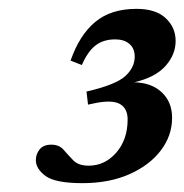

<svg xmlns="http://www.w3.org/2000/svg" viewBox="-20 -701 417 434"><path d="M179 -464.5 175.5 -494Q242 -509.5 263.2 -529Q284.5 -548.5 284.5 -573Q284.5 -591.5 272.5 -601.8Q260.5 -612 240.5 -612Q214 -612 196.2 -598.5Q178.5 -585 165 -554L139.5 -564Q159.5 -621.5 195 -651.2Q230.5 -681 288.5 -681Q332 -681 354.5 -660Q377 -639 377 -608.5Q377 -577.5 354 -551.8Q331 -526 283.5 -515Q323 -514 346 -492Q369 -470 369 -435Q369 -394 343.2 -360.5Q317.5 -327 272 -307Q226.5 -287 166.5 -287Q105 -287 83 -303.2Q61 -319.5 61 -339Q61 -352.5 69.5 -363.2Q78 -374 96 -374Q114 -374 124.2 -362Q134.5 -350 146 -338.2Q157.5 -326.5 180.5 -326.5Q217 -326.5 242.8 -356Q268.5 -385.5 268.5 -431Q268.5 -455 252.2 -465.2Q236 -475.5 198 -468.5Z"/></svg>

Font: Newsreader 16pt
Style: Bold Italic
Weight: 700
Italic angle: -17°
Designer: Hugues Gentile
Foundry: Production Type
Version: Version 1.003; ttfautohint (v1.8.3)